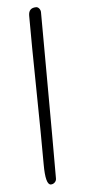

<svg xmlns="http://www.w3.org/2000/svg" viewBox="-57 -805 394 877"><g transform="rotate(-5 140.5 -367.0)"><path d="M140.1 39.1Q150.4 39.1 158 31.7Q165.5 24.4 165.5 14.2V-185.1L164.6 -466.8L163.6 -748.5Q163.6 -757.8 157.5 -765.6Q151.4 -773.4 143.1 -773.4Q108.4 -773.4 108.4 -737.3Q108.4 -608.9 111.8 -397Q115.2 -184.6 115.2 -55.7Q115.2 39.1 140.1 39.1Z"/></g></svg>

Font: Amatica SC
Style: Bold
Weight: 400
Designer: Vernon Adams, Ben Nathan
Foundry: newtypography
Version: Version 2.000